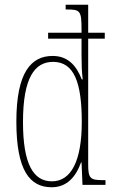

<svg xmlns="http://www.w3.org/2000/svg" viewBox="-20 -780 479 810"><path d="M198 10C260 10 299 -31 322 -95H324L328 0H425V-20H415C361 -20 352 -27 352 -86V-617H422V-642H352V-760H257V-740H262C318 -740 324 -735 324 -656V-642H183V-617H324V-544C324 -509 325 -476 329 -445H325C302 -504 266 -544 202 -544C112 -544 49 -476 49 -267C49 -60 106 10 198 10ZM199 -15C121 -15 77 -87 77 -265C77 -452 126 -519 204 -519C294 -519 325 -429 325 -265C325 -103 281 -15 199 -15Z"/></svg>

Font: Noto Serif Bengali ExtraCondensed Thin
Style: Regular
Weight: 100
Width: 2
Designer: Juan Bruce, Universal Thirst, Indian Type Foundry and the Monotype Design Team.
Foundry: Monotype Imaging Inc.
Version: Version 2.003